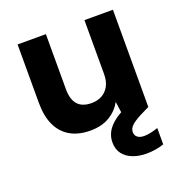

<svg xmlns="http://www.w3.org/2000/svg" viewBox="-131 -624 894 950"><g transform="rotate(-20 316.5 -149.0)"><path d="M259 12Q197 12 153.5 -13Q110 -38 87.5 -86Q65 -134 65 -205V-512H214V-222Q214 -168 238 -141Q262 -114 311 -114Q342 -114 365.5 -127Q389 -140 403 -165Q417 -190 417 -228V-512H567V0H435L424 -79Q402 -38 360.5 -13Q319 12 259 12ZM481 214Q442 214 410 202Q378 190 359 165.5Q340 141 340 104Q340 76 353.5 50Q367 24 400 -1Q433 -26 492 -50L535 -69L567 0L518 24Q482 43 467 58Q452 73 452 91Q452 108 464.5 118Q477 128 500 128Q515 128 534 124Q553 120 573 113V199Q553 206 529.5 210Q506 214 481 214Z"/></g></svg>

Font: DM Sans 12pt Black
Style: Regular
Weight: 900
Version: Version 4.004;gftools[0.9.30]